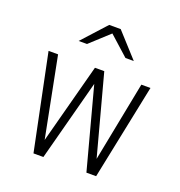

<svg xmlns="http://www.w3.org/2000/svg" viewBox="-126 -802 853 910"><g transform="rotate(20 300.0 -347.5)"><path d="M142 0 43 -481H91L170 -78L277 -481H324L432 -78L511 -481H557L458 0H409L300 -408L192 0ZM161 -574 271 -695H329L439 -574H397L299 -662L203 -574Z"/></g></svg>

Font: Red Hat Mono
Style: Regular
Weight: 300
Monospace: yes
Designer: Pentagram, MCKL
Foundry: Pentagram, MCKL
Version: Version 1.023